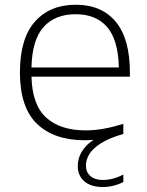

<svg xmlns="http://www.w3.org/2000/svg" viewBox="-20 -568 606 790"><path d="M403 201.5Q354.5 201.5 327.2 178.2Q300 155 300 115Q300 82.5 317.2 54.8Q334.5 27 365 7.5Q348 9 328.5 9Q202.5 9 132.2 -58.5Q62 -126 62 -270Q62 -409 123.5 -478.8Q185 -548.5 291.5 -548.5Q398 -548.5 456.2 -478.5Q514.5 -408.5 514.5 -269.5V-252.5H109.5Q112.5 -135.5 170.8 -83.5Q229 -31.5 332.5 -31.5Q369.5 -31.5 407.8 -38.5Q446 -45.5 487.5 -58.5V-17Q426 1 392.8 23Q359.5 45 346.5 68Q333.5 91 333.5 112.5Q333.5 140.5 352.2 156.5Q371 172.5 403 172.5Q445.5 172.5 487.5 150V181Q447 201.5 403 201.5ZM291 -509.5Q206.5 -509.5 159.2 -456.8Q112 -404 109.5 -290.5H469Q466.5 -403.5 421 -456.5Q375.5 -509.5 291 -509.5Z"/></svg>

Font: Encode Sans Expanded ExtraLight
Style: Regular
Weight: 200
Width: 7
Designer: Multiple Designers
Foundry: Impallari Type
Version: Version 3.000; ttfautohint (v1.8.3) -l 8 -r 50 -G 200 -x 14 